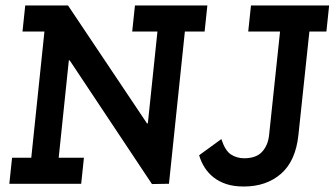

<svg xmlns="http://www.w3.org/2000/svg" viewBox="-20 -670 1220 700"><path d="M24 -95H94L142 -555H62L72 -650H228L516 -220H519L554 -555H462L472 -650H736L726 -555H654L596 0L534 1L234 -450H231L194 -95H286L276 0H14ZM895 -650H1180L1170 -555H1108L1068 -178Q1058 -83 1004.5 -36.5Q951 10 869 10Q832 10 805 1Q778 -8 758.5 -23.5Q739 -39 726 -59.5Q713 -80 706 -104L787 -163Q801 -120 822.5 -106.5Q844 -93 870 -93Q914 -93 935.5 -116.5Q957 -140 961 -177L1001 -555H885Z"/></svg>

Font: Zilla Slab SemiBold
Style: Regular
Weight: 600
Designer: Typotheque.com
Foundry: Typotheque type foundry
Version: Version 1.0; 2017